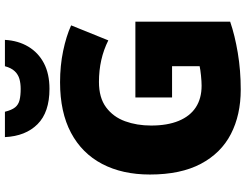

<svg xmlns="http://www.w3.org/2000/svg" viewBox="-129 -859 998 780"><g transform="rotate(-90 370.0 -469.0)"><path d="M364 -418H672V-33Q617 -14 545.5 -2Q474 10 396 10Q293 10 215.5 -30Q138 -70 94.5 -152Q51 -234 51 -359Q51 -471 94 -553Q137 -635 220.5 -679.5Q304 -724 426 -724Q493 -724 553 -711.5Q613 -699 657 -679L596 -528Q558 -547 516 -556.5Q474 -566 427 -566Q363 -566 324 -537Q285 -508 267.5 -460Q250 -412 250 -354Q250 -288 269 -242Q288 -196 324 -172.5Q360 -149 412 -149Q429 -149 453.5 -151.5Q478 -154 491 -157V-269H364ZM598 -948Q595 -894 570.5 -853Q546 -812 503 -789.5Q460 -767 399 -767Q304 -767 255.5 -815.5Q207 -864 203 -948H306Q313 -920 324 -906.5Q335 -893 353.5 -888.5Q372 -884 399 -884Q421 -884 439 -889Q457 -894 470.5 -908Q484 -922 491 -948Z"/></g></svg>

Font: Noto Sans Hebrew Black
Style: Regular
Weight: 900
Designer: Monotype Design Team
Foundry: Monotype Imaging Inc.
Version: Version 2.003